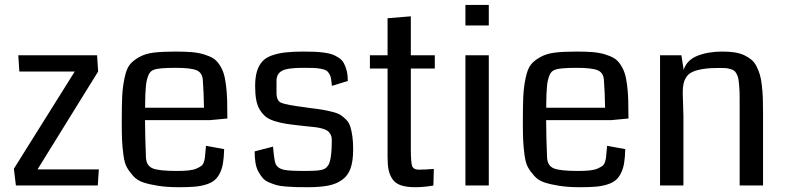

<svg xmlns="http://www.w3.org/2000/svg" viewBox="-20 -763 3233 790"><path d="M382.3 0H45.4L37.1 -68.8L287.6 -468.8H59.6L55.2 -535.6H379.4L383.8 -468.8L134.3 -65.9H386.7Z M915.5 -275.4Q856.9 -269.5 842.8 -268.6H576.7Q577.1 -197.8 580.6 -113.3Q583 -80.6 608.6 -70.1Q634.3 -59.6 708.5 -59.6Q736.3 -59.6 756.3 -61.8Q776.4 -64 788.8 -69.6Q801.3 -75.2 808.3 -80.3Q815.4 -85.4 818.8 -96.4Q822.3 -107.4 823.2 -115Q824.2 -122.6 825.2 -137.9Q826.2 -153.3 827.6 -163.1L902.3 -149.4Q901.4 -115.2 897.5 -91.6Q893.6 -67.9 884.3 -49.8Q875 -31.7 862.3 -21.2Q849.6 -10.7 828.1 -3.9Q806.6 2.9 780.8 5.1Q754.9 7.3 716.8 7.3Q668 7.3 631.8 1.7Q595.7 -3.9 570.1 -12.2Q544.4 -20.5 527.8 -39.3Q511.2 -58.1 501.7 -75.2Q492.2 -92.3 487.8 -125.5Q483.4 -158.7 482.2 -185.8Q481 -212.9 481 -260.7Q481 -328.1 482.7 -365.7Q484.4 -403.3 492.2 -441.2Q500 -479 513.2 -496.1Q526.4 -513.2 552.2 -527.8Q578.1 -542.5 613.3 -546.6Q648.4 -550.8 702.6 -550.8Q740.2 -550.8 767.6 -548.6Q794.9 -546.4 817.9 -539.6Q840.8 -532.7 855.7 -523.9Q870.6 -515.1 882.1 -498Q893.6 -481 899.7 -462.6Q905.8 -444.3 909.7 -414.1Q913.6 -383.8 914.6 -352.8Q915.5 -321.8 915.5 -275.4ZM577.1 -319.8H819.3Q818.4 -382.3 814.5 -434.1Q812.5 -463.9 788.8 -473.9Q765.1 -483.9 702.1 -483.9Q632.3 -483.9 613.8 -476.1Q605.5 -473.6 599.4 -467.5Q593.3 -461.4 589.4 -450.2Q585.4 -439 583.3 -429.2Q581.1 -419.4 579.8 -402.1Q578.6 -384.8 578.1 -375.2Q577.6 -365.7 577.4 -346.2Q577.1 -326.7 577.1 -319.8Z M1433.1 -148.4Q1433.1 -101.6 1422.9 -71.5Q1412.6 -41.5 1388.9 -23.9Q1365.2 -6.3 1331.3 0.5Q1297.4 7.3 1245.6 7.3Q1215.3 7.3 1197 6.8Q1178.7 6.3 1154.8 4.4Q1130.9 2.4 1116.7 -1.7Q1102.5 -5.9 1086.2 -12.9Q1069.8 -20 1060.5 -31Q1051.3 -42 1043 -57.1Q1034.7 -72.3 1031.2 -93Q1027.8 -113.8 1027.8 -140.1L1103.5 -159.7Q1107.9 -104 1113.8 -89.4Q1122.6 -69.3 1150.4 -64Q1171.4 -59.6 1238.8 -59.6Q1279.3 -59.6 1299.1 -63.2Q1318.8 -66.9 1325.7 -77.1Q1345.2 -93.3 1345.2 -187Q1345.2 -201.2 1339.4 -211.2Q1333.5 -221.2 1325.2 -226.3Q1316.9 -231.4 1302 -235.1Q1287.1 -238.8 1275.1 -240Q1263.2 -241.2 1243.7 -243.2Q1224.1 -245.1 1212.4 -246.6Q1176.8 -250.5 1154.3 -254.2Q1131.8 -257.8 1108.9 -265.1Q1085.9 -272.5 1073 -283.2Q1060.1 -293.9 1049.3 -311Q1038.6 -328.1 1034.2 -352.1Q1029.8 -376 1029.8 -409.2Q1029.8 -444.3 1037.1 -468.8Q1044.4 -493.2 1058.6 -509.3Q1072.8 -525.4 1097.4 -534.4Q1122.1 -543.5 1152.8 -547.1Q1183.6 -550.8 1228 -550.8Q1255.9 -550.8 1273.7 -550Q1291.5 -549.3 1312.7 -546.6Q1334 -543.9 1347.2 -539.1Q1360.4 -534.2 1373.8 -525.4Q1387.2 -516.6 1394.5 -503.7Q1401.9 -490.7 1406.5 -472.2Q1411.1 -453.6 1411.1 -429.7L1345.7 -409.7Q1343.8 -428.7 1342 -439.7Q1340.3 -450.7 1334.5 -460Q1328.6 -469.2 1322.3 -473.1Q1315.9 -477.1 1300.5 -480Q1285.2 -482.9 1269.5 -483.4Q1253.9 -483.9 1224.6 -483.9Q1162.1 -483.9 1139.9 -471.4Q1117.7 -459 1117.7 -430.7V-380.9Q1117.7 -348.6 1137 -340.1Q1156.2 -331.5 1240.2 -320.8Q1249 -319.3 1253.4 -318.8Q1287.1 -314.9 1306.9 -311.5Q1326.7 -308.1 1348.6 -302.5Q1370.6 -296.9 1382.1 -289.3Q1393.6 -281.7 1405 -270Q1416.5 -258.3 1421.6 -241.2Q1426.8 -224.1 1429.9 -201.7Q1433.1 -179.2 1433.1 -148.4Z M1765.1 -67.9 1763.2 0.5Q1722.2 7.3 1689 7.3Q1653.3 7.3 1630.1 -0.5Q1606.9 -8.3 1595.2 -25.4Q1583.5 -42.5 1579.1 -63.2Q1574.7 -84 1574.7 -116.2V-481H1502V-535.6H1574.7V-688L1670.4 -695.8V-535.6H1769V-481H1670.4V-148.9Q1670.4 -96.2 1675.5 -80.6Q1680.7 -64.9 1703.6 -64.9Q1726.1 -64.9 1765.1 -67.9Z M1991.2 0H1895V-535.6H1991.2ZM1991.2 -742.7V-658.2H1895V-742.7Z M2565.9 -275.4Q2507.3 -269.5 2493.2 -268.6H2227.1Q2227.5 -197.8 2231 -113.3Q2233.4 -80.6 2259 -70.1Q2284.7 -59.6 2358.9 -59.6Q2386.7 -59.6 2406.7 -61.8Q2426.8 -64 2439.2 -69.6Q2451.7 -75.2 2458.7 -80.3Q2465.8 -85.4 2469.2 -96.4Q2472.7 -107.4 2473.6 -115Q2474.6 -122.6 2475.6 -137.9Q2476.6 -153.3 2478 -163.1L2552.7 -149.4Q2551.8 -115.2 2547.9 -91.6Q2543.9 -67.9 2534.7 -49.8Q2525.4 -31.7 2512.7 -21.2Q2500 -10.7 2478.5 -3.9Q2457 2.9 2431.2 5.1Q2405.3 7.3 2367.2 7.3Q2318.4 7.3 2282.2 1.7Q2246.1 -3.9 2220.5 -12.2Q2194.8 -20.5 2178.2 -39.3Q2161.6 -58.1 2152.1 -75.2Q2142.6 -92.3 2138.2 -125.5Q2133.8 -158.7 2132.6 -185.8Q2131.3 -212.9 2131.3 -260.7Q2131.3 -328.1 2133.1 -365.7Q2134.8 -403.3 2142.6 -441.2Q2150.4 -479 2163.6 -496.1Q2176.8 -513.2 2202.6 -527.8Q2228.5 -542.5 2263.7 -546.6Q2298.8 -550.8 2353 -550.8Q2390.6 -550.8 2418 -548.6Q2445.3 -546.4 2468.3 -539.6Q2491.2 -532.7 2506.1 -523.9Q2521 -515.1 2532.5 -498Q2543.9 -481 2550 -462.6Q2556.2 -444.3 2560.1 -414.1Q2564 -383.8 2564.9 -352.8Q2565.9 -321.8 2565.9 -275.4ZM2227.5 -319.8H2469.7Q2468.8 -382.3 2464.8 -434.1Q2462.9 -463.9 2439.2 -473.9Q2415.5 -483.9 2352.5 -483.9Q2282.7 -483.9 2264.2 -476.1Q2255.9 -473.6 2249.8 -467.5Q2243.7 -461.4 2239.7 -450.2Q2235.8 -439 2233.6 -429.2Q2231.4 -419.4 2230.2 -402.1Q2229 -384.8 2228.5 -375.2Q2228 -365.7 2227.8 -346.2Q2227.5 -326.7 2227.5 -319.8Z M3119.6 0H3023.4V-324.2Q3023.4 -355.5 3023.2 -374.3Q3022.9 -393.1 3021.2 -412.1Q3019.5 -431.2 3017.6 -440.7Q3015.6 -450.2 3010.5 -459.7Q3005.4 -469.2 3000 -472.7Q2994.6 -476.1 2984.4 -479.2Q2974.1 -482.4 2963.9 -482.9Q2953.6 -483.4 2936.5 -483.4Q2899.4 -483.4 2873.3 -479.2Q2847.2 -475.1 2830.6 -467.8Q2814 -460.4 2804.9 -447.3Q2795.9 -434.1 2792.5 -418.7Q2789.1 -403.3 2789.1 -380.9Q2789.1 -368.2 2790.5 -336.7Q2792 -305.2 2792 -285.6V0H2695.8V-535.6H2783.7L2793 -475.6Q2805.7 -515.6 2849.1 -533.2Q2892.6 -550.8 2952.6 -550.8Q2981 -550.8 3002.9 -547.4Q3024.9 -543.9 3042 -535.9Q3059.1 -527.8 3071.5 -517.6Q3084 -507.3 3092.5 -490.5Q3101.1 -473.6 3106.4 -456.1Q3111.8 -438.5 3114.7 -412.1Q3117.7 -385.7 3118.7 -359.6Q3119.6 -333.5 3119.6 -297.4Z"/></svg>

Font: Coda
Style: Regular
Weight: 400
Designer: vernon adams
Foundry: vernon adams
Version: Version 2.001; ttfautohint (v0.8) -r 50 -G 200 -x